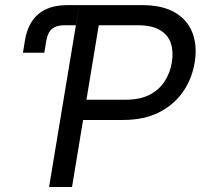

<svg xmlns="http://www.w3.org/2000/svg" viewBox="-20 -748 810 768"><path d="M71.8 -537.1 79.6 -585Q90.8 -655.3 133.1 -691.4Q175.3 -727.5 251 -727.5H296.9L283.2 -647H237.8Q205.1 -647 187.7 -632.1Q170.4 -617.2 165 -584L157.2 -537.1ZM176.3 0 296.9 -727.5H547.9Q630.4 -727.5 680.7 -697.5Q731 -667.5 750.2 -615.7Q769.5 -564 758.8 -498.5Q748 -432.6 711.9 -380.6Q675.8 -328.6 615.5 -298.3Q555.2 -268.1 472.2 -268.1H287.6L301.3 -349.1H481.9Q539.6 -349.1 577.9 -368.7Q616.2 -388.2 638.4 -422.4Q660.6 -456.5 667.5 -499Q674.3 -542 663.3 -575.2Q652.3 -608.4 619.9 -627.7Q587.4 -647 530.8 -647H375L268.1 0Z"/></svg>

Font: Inter 18pt
Style: Italic
Weight: 400
Italic angle: -9.3988°
Designer: Rasmus Andersson
Foundry: rsms
Version: Version 4.001;git-66647c0bb